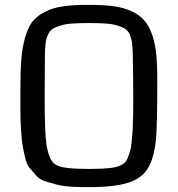

<svg xmlns="http://www.w3.org/2000/svg" viewBox="-20 -759 733 791"><path d="M346 12Q304 12 271 10Q238 8 210 0.5Q182 -7 162.5 -13.5Q143 -20 127 -38Q111 -56 100.5 -69Q90 -82 83 -112Q76 -142 72.5 -163Q69 -184 66.5 -228.5Q64 -273 64 -304.5Q64 -336 64 -396Q64 -469 68 -516.5Q72 -564 83.5 -605Q95 -646 113.5 -669.5Q132 -693 164.5 -710Q197 -727 240.5 -733Q284 -739 346 -739Q405 -739 447 -733.5Q489 -728 521.5 -713Q554 -698 574 -675.5Q594 -653 606.5 -617Q619 -581 623.5 -536.5Q628 -492 628 -428Q628 -247 623 -190Q614 -92 578 -50Q541 -5 450 6Q407 12 346 12ZM165 -536Q164 -445 164 -354Q164 -216 171 -166Q183 -89 215 -78Q240 -63 346.5 -63Q453 -63 477 -78Q486 -81 494 -89Q502 -97 507 -110Q512 -123 516 -136.5Q520 -150 522 -171Q524 -192 525.5 -209Q527 -226 527.5 -252Q528 -278 528.5 -295Q529 -312 529 -340Q529 -439 527 -536Q526 -565 524 -582Q522 -599 515 -615.5Q508 -632 496.5 -639.5Q485 -647 464.5 -653.5Q444 -660 416 -662Q388 -664 346 -664Q304 -664 276.5 -662Q249 -660 228 -653.5Q207 -647 196 -639.5Q185 -632 177.5 -615.5Q170 -599 168 -582Q166 -565 165 -536Z"/></svg>

Font: Myanmar Chatu
Style: Regular
Weight: 400
Designer: Danh Hong
Foundry: Google Inc.
Version: Version 2.00 November 20, 2015